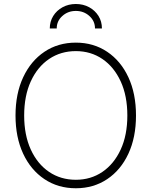

<svg xmlns="http://www.w3.org/2000/svg" viewBox="-20 -956 777 985"><path d="M369.1 9.8Q277.8 9.8 207.8 -37.1Q137.7 -84 98.6 -168Q59.6 -252 59.6 -363.3Q59.6 -475.6 98.9 -559.6Q138.2 -643.6 208 -690.4Q277.8 -737.3 369.1 -737.3Q460 -737.3 529.8 -690.4Q599.6 -643.6 638.7 -559.6Q677.7 -475.6 677.7 -363.3Q677.7 -251.5 638.7 -167.5Q599.6 -83.5 529.8 -36.9Q460 9.8 369.1 9.8ZM369.1 -33.7Q445.8 -33.7 505.4 -74.2Q564.9 -114.7 599.1 -188.7Q633.3 -262.7 633.3 -363.3Q633.3 -464.4 599.1 -538.6Q564.9 -612.8 505.4 -653.3Q445.8 -693.8 369.1 -693.8Q292 -693.8 232.2 -653.6Q172.4 -613.3 138.2 -539.1Q104 -464.8 104 -363.3Q104 -263.2 137.9 -189Q171.9 -114.7 231.7 -74.2Q291.5 -33.7 369.1 -33.7ZM369.1 -935.5Q407.2 -935.5 437.5 -918.9Q467.8 -902.3 485.4 -874Q502.9 -845.7 502.9 -810.1H467.3Q467.3 -848.1 438.5 -874Q409.7 -899.9 369.1 -899.9Q328.6 -899.9 299.8 -874Q271 -848.1 271 -810.1H235.4Q235.4 -845.2 252.9 -873.8Q270.5 -902.3 301 -918.9Q331.5 -935.5 369.1 -935.5Z"/></svg>

Font: Inter 20pt ExtraLight
Style: Regular
Weight: 250
Version: Version 4.001;git-66647c0bb